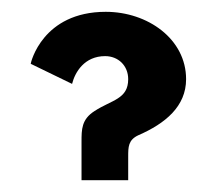

<svg xmlns="http://www.w3.org/2000/svg" viewBox="-20 -305 366 325"><path d="M102 -163C107 -183 123 -210 158 -210C180 -210 197 -194 197 -171C197 -137 169 -136 140 -117C118 -103 118 -86 118 -65V0H197V-40C197 -56 197 -68 214 -76C260 -96 295 -125 295 -171C295 -239 230 -285 159 -285C52 -285 32 -199 32 -197Z"/></svg>

Font: Hussar Tani
Style: Bold
Weight: 700
Foundry: Cannot Into Space Fonts
Version: Version 0.92